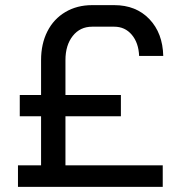

<svg xmlns="http://www.w3.org/2000/svg" viewBox="-20 -728 698 748"><path d="M235 -84H614V0H50V-84H140V-275H57V-358H140V-494Q140 -557 164.5 -605.5Q189 -654 234.5 -681Q280 -708 339 -708H425Q510 -708 562 -653.5Q614 -599 616 -510H522Q520 -561 493.5 -592.5Q467 -624 425 -624H339Q292 -624 263.5 -588Q235 -552 235 -494V-358H451V-275H235Z"/></svg>

Font: Bai Jamjuree Medium
Style: Regular
Weight: 500
Version: Version 1.000; ttfautohint (v1.6)